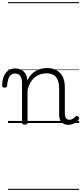

<svg xmlns="http://www.w3.org/2000/svg" viewBox="-76 -1161 767 1812"><path d="M157 15Q144 15 138 10.5Q132 6 132 -4V-374Q132 -424 114.5 -445.5Q97 -467 66 -467Q44 -467 28.5 -455.5Q13 -444 3.5 -418.5Q-6 -393 -9 -352Q-9 -343 -15 -338.5Q-21 -334 -33 -334Q-43 -334 -49.5 -338.5Q-56 -343 -56 -355Q-54 -408 -38.5 -443.5Q-23 -479 4 -497Q31 -515 67 -515Q95 -515 115 -507Q135 -499 149.5 -484.5Q164 -470 172 -450Q180 -430 182 -405V-401Q198 -435 219 -457.5Q240 -480 265 -493.5Q290 -507 316.5 -513Q343 -519 369 -519Q417 -519 454.5 -500Q492 -481 514 -440.5Q536 -400 536 -334V-94Q536 -74 540 -60Q544 -46 553.5 -38.5Q563 -31 578 -31Q588 -31 598 -34Q608 -37 618 -44.5Q628 -52 638 -62Q644 -68 650.5 -67.5Q657 -67 664 -60Q670 -54 671 -47.5Q672 -41 667 -34Q656 -19 639.5 -7Q623 5 605 11Q587 17 567 17Q547 17 531 10.5Q515 4 504 -8Q493 -20 487.5 -38.5Q482 -57 482 -82V-326Q482 -371 470 -403Q458 -435 431.5 -452Q405 -469 362 -469Q335 -469 307.5 -461Q280 -453 256.5 -435Q233 -417 214.5 -387.5Q196 -358 184 -314V-4Q184 6 177.5 10.5Q171 15 157 15ZM0 621H671V631H0ZM0 -20H671V0H0ZM0 -505H671V-500H0ZM0 -1141H671V-1131H0Z"/></svg>

Font: Playwrite BR Guides
Style: Regular
Weight: 400
Designer: Veronika Burian, José Scaglione
Foundry: TypeTogether
Version: Version 1.003